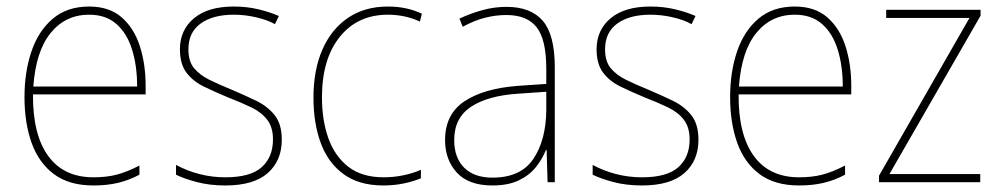

<svg xmlns="http://www.w3.org/2000/svg" viewBox="-20 -651 3058 588"><path d="M253 -631Q315 -631 353 -597.5Q391 -564 408.5 -509Q426 -454 426 -388V-362H81Q80 -239 127.5 -173.5Q175 -108 266 -108Q306 -108 337 -116Q368 -124 407 -144V-116Q375 -99 341.5 -91Q308 -83 266 -83Q192 -83 145.5 -117.5Q99 -152 77 -213Q55 -274 55 -354Q55 -431 76.5 -494Q98 -557 142 -594Q186 -631 253 -631ZM253 -606Q181 -606 135.5 -550.5Q90 -495 82 -386H400Q400 -449 384.5 -499Q369 -549 336.5 -577.5Q304 -606 253 -606Z M843 -223Q843 -159 800 -121Q757 -83 670 -83Q622 -83 582.5 -93.5Q543 -104 519 -116V-146Q552 -128 590.5 -118Q629 -108 670 -108Q747 -108 781.5 -139Q816 -170 816 -224Q816 -261 798.5 -284Q781 -307 750 -322Q719 -337 680 -352Q639 -369 605 -385.5Q571 -402 551 -428.5Q531 -455 531 -500Q531 -559 574 -595Q617 -631 696 -631Q736 -631 771.5 -622.5Q807 -614 834 -602L822 -577Q799 -590 764.5 -598Q730 -606 696 -606Q632 -606 594.5 -579Q557 -552 557 -500Q557 -463 574.5 -442Q592 -421 621.5 -406.5Q651 -392 688 -377Q728 -360 763.5 -343Q799 -326 821 -298.5Q843 -271 843 -223Z M1154 -83Q1080 -83 1032.5 -117.5Q985 -152 962.5 -212.5Q940 -273 940 -352Q940 -437 967.5 -499.5Q995 -562 1046 -596.5Q1097 -631 1168 -631Q1226 -631 1272 -609L1266 -585Q1242 -596 1217.5 -601Q1193 -606 1168 -606Q1075 -606 1020.5 -538Q966 -470 966 -353Q966 -283 985.5 -228Q1005 -173 1046.5 -140.5Q1088 -108 1155 -108Q1185 -108 1214.5 -114Q1244 -120 1269 -131V-105Q1248 -96 1218 -89.5Q1188 -83 1154 -83Z M1531 -630Q1606 -630 1642.5 -587Q1679 -544 1679 -446V-93H1657L1654 -192H1652Q1641 -164 1621 -139Q1601 -114 1568.5 -98.5Q1536 -83 1488 -83Q1415 -83 1379 -122.5Q1343 -162 1343 -222Q1343 -301 1402 -340.5Q1461 -380 1565 -388L1653 -394V-440Q1653 -530 1623.5 -567.5Q1594 -605 1531 -605Q1499 -605 1466.5 -597Q1434 -589 1397 -569L1387 -594Q1421 -610 1457.5 -620Q1494 -630 1531 -630ZM1566 -364Q1474 -358 1422.5 -324Q1371 -290 1371 -222Q1371 -168 1401.5 -137.5Q1432 -107 1488 -107Q1575 -107 1613.5 -164.5Q1652 -222 1653 -313V-370Z M2119 -223Q2119 -159 2076 -121Q2033 -83 1946 -83Q1898 -83 1858.5 -93.5Q1819 -104 1795 -116V-146Q1828 -128 1866.5 -118Q1905 -108 1946 -108Q2023 -108 2057.5 -139Q2092 -170 2092 -224Q2092 -261 2074.5 -284Q2057 -307 2026 -322Q1995 -337 1956 -352Q1915 -369 1881 -385.5Q1847 -402 1827 -428.5Q1807 -455 1807 -500Q1807 -559 1850 -595Q1893 -631 1972 -631Q2012 -631 2047.5 -622.5Q2083 -614 2110 -602L2098 -577Q2075 -590 2040.5 -598Q2006 -606 1972 -606Q1908 -606 1870.5 -579Q1833 -552 1833 -500Q1833 -463 1850.5 -442Q1868 -421 1897.5 -406.5Q1927 -392 1964 -377Q2004 -360 2039.5 -343Q2075 -326 2097 -298.5Q2119 -271 2119 -223Z M2414 -631Q2476 -631 2514 -597.5Q2552 -564 2569.5 -509Q2587 -454 2587 -388V-362H2242Q2241 -239 2288.5 -173.5Q2336 -108 2427 -108Q2467 -108 2498 -116Q2529 -124 2568 -144V-116Q2536 -99 2502.5 -91Q2469 -83 2427 -83Q2353 -83 2306.5 -117.5Q2260 -152 2238 -213Q2216 -274 2216 -354Q2216 -431 2237.5 -494Q2259 -557 2303 -594Q2347 -631 2414 -631ZM2414 -606Q2342 -606 2296.5 -550.5Q2251 -495 2243 -386H2561Q2561 -449 2545.5 -499Q2530 -549 2497.5 -577.5Q2465 -606 2414 -606Z M2982 -93H2672V-113L2949 -596H2694V-621H2983V-603L2704 -118H2982Z"/></svg>

Font: Noto Sans Kannada UI SemiCondensed Thin
Style: Regular
Weight: 100
Width: 4
Designer: Jelle Bosma - Monotype Design Team
Foundry: Monotype Imaging Inc.
Version: Version 2.005; ttfautohint (v1.8.4.7-5d5b)